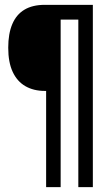

<svg xmlns="http://www.w3.org/2000/svg" viewBox="-20 -695 426 793"><path d="M170.5 78H230.5V-614H303.5V78H363.5V-675H164.5Q114.5 -675 81 -655Q47.5 -635 30.8 -595.5Q14 -556 14 -498Q14 -437.5 32.5 -398Q51 -358.5 85 -339Q119 -319.5 164.5 -319.5H170.5Z"/></svg>

Font: Anybody Condensed
Style: Regular
Weight: 400
Width: 3
Designer: Tyler Finck
Foundry: Etcetera Type Company
Version: Version 1.113;gftools[0.9.25]